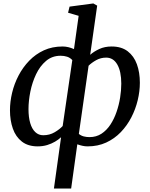

<svg xmlns="http://www.w3.org/2000/svg" viewBox="-20 -837 867 1111"><path d="M292 254 333.4 -42.9Q319.1 -29.5 298.7 -17.5Q278.3 -5.5 253 2.3Q227.7 10 198.3 10Q142.3 10 106.7 -17.7Q71 -45.5 54.4 -92.7Q37.7 -140 37.7 -199.1Q37.7 -248.4 50.1 -300.3Q62.5 -352.3 87.4 -399.9Q112.3 -447.6 149.1 -485.7Q185.8 -523.7 234 -545.9Q282.3 -568 342.3 -568Q359.7 -568 376.5 -563.8Q393.3 -559.5 408.1 -552.9L435.1 -745.4L373.9 -763.3L382.5 -798.7L520 -817L542.3 -804.4L501.9 -519.9Q523.4 -539.1 554.7 -553.5Q586 -568 625.9 -568Q682.8 -568 718.9 -540.3Q755 -512.5 772.2 -465.1Q789.3 -417.7 789.3 -358.2Q789.3 -309.3 776.9 -257.3Q764.5 -205.4 740 -157.9Q715.5 -110.4 679 -72.3Q642.4 -34.3 594.3 -12.1Q546.1 10 486.8 10Q471.5 10 456.2 6.5Q440.9 3 427.3 -2L391.7 254ZM342.7 -108 398.4 -489.3Q385.3 -503.4 368.1 -508.9Q350.8 -514.4 330.6 -514.4Q281.9 -514.4 246.6 -484.6Q211.2 -454.7 188.8 -407.5Q166.4 -360.3 155.6 -306.7Q144.9 -253.1 144.9 -205.1Q144.9 -158.6 154.9 -124.6Q164.9 -90.7 184.2 -72.6Q203.4 -54.4 230.2 -54.4Q267 -54.4 296.5 -71.9Q326.1 -89.4 342.7 -108ZM492.6 -456.6 436.3 -62.1Q449 -51.7 464.6 -47.7Q480.1 -43.6 498.1 -43.6Q537.1 -43.6 567.1 -63.2Q597 -82.8 618.8 -115.8Q640.5 -148.9 654.4 -189.4Q668.4 -229.9 675.1 -272.4Q681.8 -314.9 681.8 -352.9Q681.8 -423.2 658.9 -463.4Q635.9 -503.6 594.4 -503.6Q562.7 -503.6 536.1 -488.6Q509.5 -473.6 492.6 -456.6Z"/></svg>

Font: Merriweather 7pt Light
Style: Italic
Weight: 300
Italic angle: -7.8°
Designer: Eben Sorkin
Foundry: Eben Sorkin
Version: Version 2.200;gftools[0.9.31]